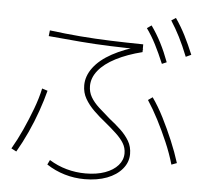

<svg xmlns="http://www.w3.org/2000/svg" viewBox="-57 -910 993 958"><g transform="rotate(5 440.0 -431.5)"><path d="M210 -67.8 221.1 -91.1Q262.2 -65.6 308.3 -52.8Q354.4 -40 403.3 -40Q458.9 -40 500.6 -55Q542.2 -70 565.6 -96.7Q588.9 -123.3 588.9 -156.7Q588.9 -184.4 575 -207.2Q561.1 -230 536.1 -253.3Q511.1 -276.7 480 -302.2Q448.9 -326.7 421.1 -353.9Q393.3 -381.1 376.1 -411.1Q358.9 -441.1 358.9 -477.8Q358.9 -524.4 390.6 -566.7Q422.2 -608.9 482.2 -641.7Q542.2 -674.4 624.4 -696.7L636.7 -680Q546.7 -681.1 470 -683.9Q393.3 -686.7 319.4 -692.8Q245.6 -698.9 161.1 -706.7L164.4 -735.6Q242.2 -725.6 317.8 -719.4Q393.3 -713.3 471.1 -710.6Q548.9 -707.8 634.4 -706.7V-667.8Q558.9 -648.9 502.8 -620Q446.7 -591.1 417.2 -554.4Q387.8 -517.8 387.8 -476.7Q387.8 -446.7 402.2 -421.7Q416.7 -396.7 443.3 -372.2Q470 -347.8 500 -322.2Q530 -298.9 556.7 -273.9Q583.3 -248.9 600 -220.6Q616.7 -192.2 616.7 -155.6Q616.7 -114.4 588.9 -81.1Q561.1 -47.8 512.8 -29.4Q464.4 -11.1 401.1 -11.1Q348.9 -11.1 300.6 -25.6Q252.2 -40 210 -67.8ZM24.4 -132.2Q51.1 -177.8 75.6 -231.7Q100 -285.6 120.6 -340.6Q141.1 -395.6 151.1 -443.3L178.9 -434.4Q166.7 -386.7 147.2 -331.1Q127.8 -275.6 102.8 -221.1Q77.8 -166.7 50 -118.9ZM826.7 -121.1Q811.1 -175.6 787.2 -231.1Q763.3 -286.7 736.7 -338.3Q710 -390 682.2 -432.2L704.4 -447.8Q734.4 -405.6 761.7 -351.7Q788.9 -297.8 812.8 -241.1Q836.7 -184.4 853.3 -131.1ZM735.6 -617.8Q713.3 -671.1 692.2 -712.2Q671.1 -753.3 645.6 -788.9L667.8 -804.4Q695.6 -765.6 717.8 -722.2Q740 -678.9 758.9 -627.8ZM851.1 -663.3Q828.9 -718.9 808.3 -759.4Q787.8 -800 763.3 -837.8L785.6 -852.2Q813.3 -812.2 835 -769.4Q856.7 -726.7 877.8 -675.6Z"/></g></svg>

Font: Paperlogy 1 Thin
Style: Regular
Weight: 250
Designer: redesigned by Lee Juim, glyphs from Gmarket Sans & Montserrat
Foundry: PT&
Version: Version 1.001